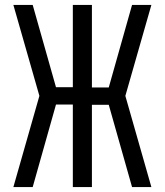

<svg xmlns="http://www.w3.org/2000/svg" viewBox="-20 -755 665 775"><path d="M34 0 139 -368 34 -735H112L206 -403H274V-735H351V-402H419L513 -735H591L486 -368L591 0H513L419 -332H351V0H274V-333H206L112 0Z"/></svg>

Font: Zed Sans
Style: Regular
Weight: 400
Designer: Belleve Invis
Foundry: Belleve Invis
Version: Version 1.0.0; ttfautohint (v1.8.4)